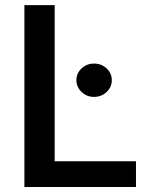

<svg xmlns="http://www.w3.org/2000/svg" viewBox="-20 -748 610 768"><path d="M77.6 0V-727.5H198.7V-103H523.9V0ZM356 -360.4Q327.1 -360.4 306.4 -380.1Q285.6 -399.9 285.6 -427.2Q285.6 -455.1 306.4 -474.4Q327.1 -493.7 356 -493.7Q385.7 -493.7 406.5 -474.4Q427.2 -455.1 427.2 -427.2Q427.2 -399.9 406.5 -380.1Q385.7 -360.4 356 -360.4Z"/></svg>

Font: Inter Cardless
Style: Medium
Weight: 500
Designer: Rasmus Andersson
Foundry: rsms
Version: Version 4.001;git-9221beed3